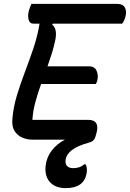

<svg xmlns="http://www.w3.org/2000/svg" viewBox="-20 -720 670 990"><path d="M145 0Q119 0 94 -11Q69 -22 54.5 -45.5Q40 -69 44 -108Q49 -168 67 -227.5Q85 -287 108 -347.5Q131 -408 152 -470Q173 -532 184 -598H152Q133 -598 127.5 -619Q122 -640 129 -666Q133 -678 136 -685.5Q139 -693 142 -700H584Q614 -700 624 -681Q634 -662 627 -635Q622 -614 610 -598H252L249 -593Q277 -571 265 -513Q258 -479 247.5 -445.5Q237 -412 225 -378H439Q468 -378 478 -355Q488 -332 482 -307Q481 -300 478.5 -295.5Q476 -291 474 -287H192Q175 -240 162.5 -194Q150 -148 147 -102H435Q493 -102 479 -40Q476 -28 473 -18Q470 -8 465 0H464Q462 4 456.5 8Q451 12 433 17Q326 47 318 105Q316 127 327 137Q338 147 356 147Q374 147 388 142.5Q402 138 415 127H421Q432 145 426 177Q411 250 319 250Q266 250 238 219.5Q210 189 215 137Q220 91 246.5 56.5Q273 22 315 0Z"/></svg>

Font: Recursive Mn Csl St Med
Style: Italic
Weight: 500
Italic angle: -15°
Monospace: yes
Version: Version 1.079;hotconv 1.0.112;makeotfexe 2.5.65598; ttfautoh